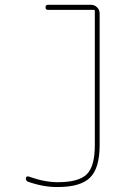

<svg xmlns="http://www.w3.org/2000/svg" viewBox="-20 -750 540 780"><path d="M93.8 -11.7Q85 -14.6 85 -26.4Q85 -30.3 88.4 -32.2Q91.8 -34.2 95.7 -33.2Q160.2 -9.8 214.8 -9.8Q299.8 -9.8 332.5 -42Q365.2 -74.2 365.2 -160.2V-705.1Q365.2 -710 360.4 -710H174.8Q165 -710 165 -720.2Q165 -730.5 174.8 -730.5H349.6Q364.3 -730.5 374.5 -720.2Q384.8 -710 384.8 -695.3V-160.2Q384.8 -67.4 346.2 -28.8Q307.6 9.8 214.8 9.8Q158.2 10.7 93.8 -11.7Z"/></svg>

Font: Rounded Mgen+ 1mn thin
Style: Regular
Weight: 100
Designer: [Source Han Sans]
Ryoko NISHIZUKA  (kana & ideographs); Paul D. Hunt (Latin, Greek & Cyrillic); Wenlong ZHANG  (bopomofo
Version: Version 1.059.20150602